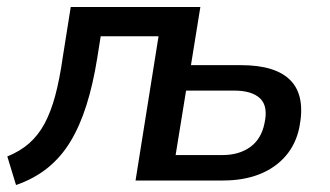

<svg xmlns="http://www.w3.org/2000/svg" viewBox="-20 -518 948 551"><path d="M26 13 1 -69Q38 -84 64 -107Q90 -130 108 -163.5Q126 -197 138.5 -243.5Q151 -290 160 -353L183 -498H555L528 -331H672Q772 -331 814.5 -286.5Q857 -242 839 -152Q829 -104 799.5 -70Q770 -36 724.5 -18Q679 0 620 0H369L435 -414H269L259 -351Q247 -276 228 -216Q209 -156 182 -111.5Q155 -67 116.5 -36Q78 -5 26 13ZM484 -73H618Q666 -73 698 -96Q730 -119 739 -164Q750 -213 726.5 -235.5Q703 -258 652 -258H514Z"/></svg>

Font: Nunito Sans 7pt SemiCondensed SemiBold
Style: Italic
Weight: 600
Width: 4
Italic angle: -9°
Designer: Vernon Adams
Foundry: Vernon Adams
Version: Version 3.101;gftools[0.9.27]